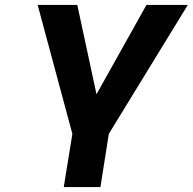

<svg xmlns="http://www.w3.org/2000/svg" viewBox="-20 -760 783 780"><path d="M239 0 274 -216 133 -740H294L372 -377L575 -740H743L422 -216L388 0Z"/></svg>

Font: Exo Thin
Style: Bold Italic
Weight: 700
Italic angle: -9°
Version: Version 2.000